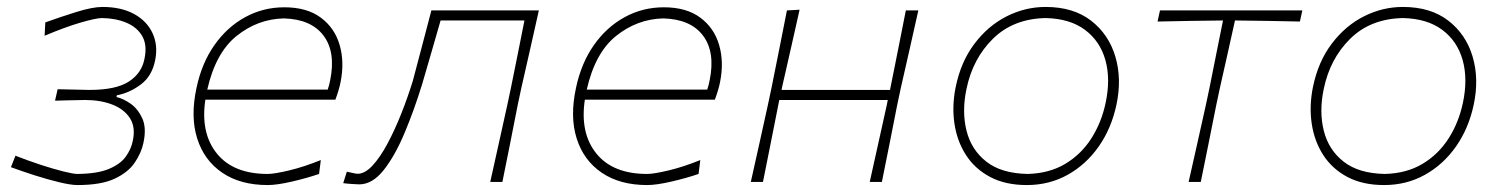

<svg xmlns="http://www.w3.org/2000/svg" viewBox="-20 -524 4332 553"><path d="M203 9Q184.5 9 151 1Q117.5 -7 80 -19Q42.5 -31 11.5 -42.5L24.5 -75.5Q61.5 -61 98.2 -49Q135 -37 163.5 -30Q192 -23 202.5 -23Q260.5 -23.5 293.8 -37.5Q327 -51.5 342.5 -73.2Q358 -95 362.5 -118.5Q371 -158 354 -184Q337 -210 303 -223Q269 -236 225.5 -236Q192 -235.5 174 -235Q156 -234.5 138.5 -234L146 -267Q161.5 -266.5 182.8 -266.2Q204 -266 237.5 -265Q314 -265 351 -289Q388 -313 396 -354Q404.5 -394 389.8 -419.8Q375 -445.5 344.2 -458.5Q313.5 -471.5 273.5 -472Q257 -472 212.2 -459Q167.5 -446 108.5 -421L110.5 -459.5Q153.5 -475 200 -489.5Q246.5 -504 275 -504Q329 -504 366 -483.8Q403 -463.5 419.2 -428.8Q435.5 -394 427 -351Q418 -305 385.8 -280.8Q353.5 -256.5 316.5 -249.5L315.5 -244.5Q334 -240.5 355.5 -225.8Q377 -211 389.8 -183.2Q402.5 -155.5 393 -112Q387 -83.5 368 -55.5Q349 -27.5 310 -9.2Q271 9 203 9Z M751 9Q672.5 9 620.2 -26.5Q568 -62 548 -125Q528 -188 546 -271Q561 -342 597.5 -394Q634 -446 686 -474.5Q738 -503 799 -503Q864 -503 904 -473.2Q944 -443.5 958.2 -394.5Q972.5 -345.5 961 -288Q959 -277 954.5 -262.2Q950 -247.5 946 -237H571.5Q557 -141 604.5 -82Q652 -23 751 -23Q770 -23 813 -33.2Q856 -43.5 904 -63L899 -23Q864 -11 820.8 -1Q777.5 9 751 9ZM797 -471Q722 -469 661.5 -420.5Q601 -372 577 -266H924Q928.5 -279.5 931 -293Q947.5 -374 911.8 -421.5Q876 -469 797 -471Z M1014.5 7Q1011 7 994.8 6Q978.5 5 968.5 3.5L979 -29.5Q987.5 -27.5 997 -25.5Q1006.5 -23.5 1010 -23.5Q1031 -23.5 1053 -47.2Q1075 -71 1096 -110.2Q1117 -149.5 1135.8 -196.8Q1154.5 -244 1169 -291Q1182.5 -342.5 1196 -393.2Q1209.5 -444 1222.5 -494H1532Q1519.5 -437.5 1507.5 -384.8Q1495.5 -332 1481.5 -270.5L1471 -221Q1459 -160.5 1448.8 -108.5Q1438.5 -56.5 1427 0H1392Q1404.5 -56 1416.2 -109Q1428 -162 1441 -221L1451.5 -270.5Q1462.5 -325.5 1471.8 -371Q1481 -416.5 1490.5 -465H1249Q1236 -419.5 1223 -374.8Q1210 -330 1196 -282Q1173 -207 1145.2 -141Q1117.5 -75 1085 -34Q1052.5 7 1014.5 7Z M1844 9Q1765.5 9 1713.2 -26.5Q1661 -62 1641 -125Q1621 -188 1639 -271Q1654 -342 1690.5 -394Q1727 -446 1779 -474.5Q1831 -503 1892 -503Q1957 -503 1997 -473.2Q2037 -443.5 2051.2 -394.5Q2065.5 -345.5 2054 -288Q2052 -277 2047.5 -262.2Q2043 -247.5 2039 -237H1664.5Q1650 -141 1697.5 -82Q1745 -23 1844 -23Q1863 -23 1906 -33.2Q1949 -43.5 1997 -63L1992 -23Q1957 -11 1913.8 -1Q1870.5 9 1844 9ZM1890 -471Q1815 -469 1754.5 -420.5Q1694 -372 1670 -266H2017Q2021.5 -279.5 2024 -293Q2040.5 -374 2004.8 -421.5Q1969 -469 1890 -471Z M2142.5 0Q2155 -56 2166.8 -109Q2178.5 -162 2191.5 -221L2202 -270.5Q2214.5 -332.5 2225 -385.2Q2235.5 -438 2246.5 -494L2283 -496Q2270.5 -439.5 2258.2 -385.8Q2246 -332 2232 -270.5L2231 -265H2543.5L2544.5 -270.5Q2557 -332.5 2567.5 -385.2Q2578 -438 2589 -494H2625Q2612.5 -437.5 2600.5 -384.8Q2588.5 -332 2574.5 -270.5L2564 -221Q2552 -160.5 2541.8 -108.5Q2531.5 -56.5 2520 0H2485Q2497.5 -56 2509.2 -109Q2521 -162 2534 -221L2537 -236H2224.5L2221.5 -221Q2209.5 -160.5 2199.2 -108.5Q2189 -56.5 2177.5 0Z M2937.5 9Q2876 9 2832 -14.2Q2788 -37.5 2762.2 -77.5Q2736.5 -117.5 2729 -168Q2721.5 -218.5 2732.5 -273Q2747.5 -346.5 2786.8 -398.2Q2826 -450 2879.5 -477Q2933 -504 2991.5 -504Q3071.5 -504 3122.5 -464.5Q3173.5 -425 3192.5 -360.8Q3211.5 -296.5 3195.5 -222Q3181 -154 3144.5 -102Q3108 -50 3055 -20.5Q3002 9 2937.5 9ZM2939.5 -23Q3002 -24.5 3048 -52Q3094 -79.5 3123.2 -125.2Q3152.5 -171 3164.5 -228Q3179 -296 3163.8 -350.8Q3148.5 -405.5 3105 -438Q3061.5 -470.5 2991.5 -472Q2898.5 -470 2840 -412.5Q2781.5 -355 2763.5 -267Q2750 -202.5 2763.8 -147.5Q2777.5 -92.5 2820.8 -58.5Q2864 -24.5 2939.5 -23Z M3403.5 0Q3416.5 -57 3428 -108.8Q3439.5 -160.5 3453 -221L3463.5 -270.5Q3474 -323.5 3483.5 -370.5Q3493 -417.5 3502.5 -465H3500.5Q3455.5 -464.5 3408 -463.8Q3360.5 -463 3314 -462L3321 -494H3731L3724 -462Q3678.5 -463 3631.2 -463.8Q3584 -464.5 3539.5 -465H3537Q3526.5 -417 3516 -370.5Q3505.5 -324 3493.5 -270.5L3483 -221Q3471 -161 3460.5 -108.5Q3450 -56 3438.5 0Z M3966.5 9Q3905 9 3861 -14.2Q3817 -37.5 3791.2 -77.5Q3765.5 -117.5 3758 -168Q3750.5 -218.5 3761.5 -273Q3776.5 -346.5 3815.8 -398.2Q3855 -450 3908.5 -477Q3962 -504 4020.5 -504Q4100.5 -504 4151.5 -464.5Q4202.5 -425 4221.5 -360.8Q4240.5 -296.5 4224.5 -222Q4210 -154 4173.5 -102Q4137 -50 4084 -20.5Q4031 9 3966.5 9ZM3968.5 -23Q4031 -24.5 4077 -52Q4123 -79.5 4152.2 -125.2Q4181.5 -171 4193.5 -228Q4208 -296 4192.8 -350.8Q4177.5 -405.5 4134 -438Q4090.5 -470.5 4020.5 -472Q3927.5 -470 3869 -412.5Q3810.5 -355 3792.5 -267Q3779 -202.5 3792.8 -147.5Q3806.5 -92.5 3849.8 -58.5Q3893 -24.5 3968.5 -23Z"/></svg>

Font: Commissioner Loud Thin
Style: Italic
Weight: 100
Italic angle: -12°
Designer: Kostas Bartsokas
Foundry: Kostas Bartsokas
Version: Version 1.000; ttfautohint (v1.8.3)